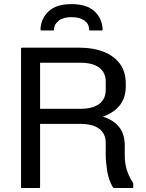

<svg xmlns="http://www.w3.org/2000/svg" viewBox="-20 -938 730 958"><path d="M380 -700Q444 -700 495.8 -680.2Q547.5 -660.5 577.5 -620.8Q607.5 -581 607.5 -521V-509Q607.5 -448 576.2 -410.8Q545 -373.5 493 -356Q543 -341 572.8 -306.2Q602.5 -271.5 602.5 -211V-164Q602.5 -121.5 613.2 -88.8Q624 -56 641 -30.5Q645 -25 645 -20V-5Q645 0 640 0H550Q545 0 542.5 -4.5Q521.5 -41.5 514.5 -86.5Q507.5 -131.5 507.5 -164V-226Q507.5 -271 475 -295.5Q442.5 -320 380 -320H180V-5Q180 0 175 0H90Q85 0 85 -5V-695Q85 -700 90 -700ZM180 -625V-395H380Q442.5 -395 475 -419.5Q507.5 -444 507.5 -489V-531Q507.5 -576 475 -600.5Q442.5 -625 380 -625ZM337 -852.5Q296 -852.5 273 -834.8Q250 -817 249.5 -791.5Q249.5 -786 244.5 -786H187Q181.5 -786 182 -793Q185 -846.5 223 -882Q261 -917.5 337 -917.5Q413 -917.5 451.5 -881.5Q490 -845.5 492 -791.5Q492 -786 487 -786H429.5Q424.5 -786 424.5 -792.5Q424 -819 400.8 -835.8Q377.5 -852.5 337 -852.5Z"/></svg>

Font: MFEK Sans
Style: Regular
Weight: 400
Designer: Owen Earl
Foundry: indestructible type*
Version: Version 0.001; ttfautohint (v1.8.4.7-5d5b)